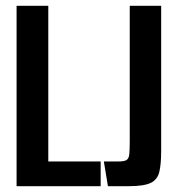

<svg xmlns="http://www.w3.org/2000/svg" viewBox="-20 -640 607 660"><path d="M37 -620H146V-85H326V0H37ZM351 0 337 -85H388Q407 -85 415 -90Q423 -95 424.5 -110Q426 -125 426 -156V-620H534V-121Q534 -75 527.5 -48.5Q521 -22 497.5 -11Q474 0 423 0Z"/></svg>

Font: Smooch Sans Thin
Style: Bold
Weight: 700
Version: Version 1.010